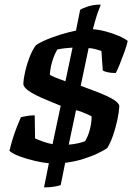

<svg xmlns="http://www.w3.org/2000/svg" viewBox="-20 -700 600 835"><path d="M192.5 10Q168.5 8 133.2 0Q98 -8 66.8 -19.5Q35.5 -31 21 -44Q27 -69.5 35.5 -97Q44 -124.5 53.8 -149.2Q63.5 -174 71 -190.5Q80.5 -192.5 96.8 -195.5Q113 -198.5 131 -198.5L132.5 -98Q146 -91.5 167.8 -84Q189.5 -76.5 208.5 -73L244 -240Q196.5 -259 159.8 -275.2Q123 -291.5 102.8 -306.2Q82.5 -321 81.5 -334.5Q82.5 -359.5 90 -391.5Q97.5 -423.5 109.5 -453.8Q121.5 -484 136 -503Q151.5 -514.5 180.2 -526.8Q209 -539 244 -549.8Q279 -560.5 310.5 -567L328.5 -657Q340 -665 364.2 -672.5Q388.5 -680 418 -680Q416 -672.5 411.2 -661.2Q406.5 -650 400 -629.8Q393.5 -609.5 384 -573Q411 -571 440.8 -563Q470.5 -555 496.2 -544Q522 -533 535.5 -522Q531 -501.5 521 -473.8Q511 -446 500.8 -420.8Q490.5 -395.5 483.5 -382.5Q461.5 -382.5 447 -386Q432.5 -389.5 427 -393.5L421 -478.5Q409.5 -482.5 395.2 -486.2Q381 -490 365.5 -491L331 -327Q370 -313 408.2 -298Q446.5 -283 472 -267.8Q497.5 -252.5 499 -238Q497.5 -211.5 490.2 -178Q483 -144.5 472 -112.2Q461 -80 447 -57Q435 -47.5 406.8 -33.8Q378.5 -20 341.5 -8.5Q304.5 3 263.5 8L244 105Q236.5 108 216.8 111.5Q197 115 171.5 115ZM279 -71Q299.5 -72.5 318.8 -76.8Q338 -81 350 -86Q364 -109 371.2 -138.2Q378.5 -167.5 378.5 -193.5Q376.5 -195.5 364 -201.2Q351.5 -207 336.5 -212.8Q321.5 -218.5 310.5 -220.5ZM295.5 -493Q278 -492 260.8 -490Q243.5 -488 229 -484.5Q220 -469 213 -450.5Q206 -432 202 -412.8Q198 -393.5 196.5 -375.5Q201 -371.5 217.2 -364.5Q233.5 -357.5 264.5 -346.5Z"/></svg>

Font: Texturina Medium
Style: Italic
Weight: 500
Italic angle: -11°
Designer: Guillermo Torres Carreño
Foundry: Omnibus-Type
Version: Version 1.002